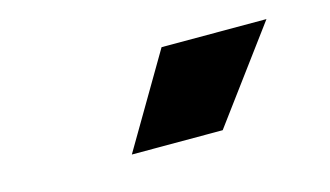

<svg xmlns="http://www.w3.org/2000/svg" viewBox="-40 -907 680 396"><g transform="rotate(-15 300.0 -709.0)"><path d="M203 -610 319.5 -808H543.5L397 -610Z"/></g></svg>

Font: Encode Sans Condensed Thin Black
Style: Regular
Weight: 900
Version: Version 3.002